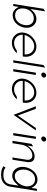

<svg xmlns="http://www.w3.org/2000/svg" viewBox="1330 -2014 881 3582"><g transform="rotate(90 1771.0 -223.5)"><path d="M55 -30H93L109 -131L130 -96C156 -53 198 -19 266 -19C389 -19 478 -127 496 -241C517 -375 431 -462 336 -462C269 -462 220 -430 181 -387L149 -351L192 -626L144 -594ZM141 -241C154 -325 219 -413 322 -413C431 -413 461 -324 448 -241C434 -151 372 -64 267 -64C164 -64 125 -142 141 -241Z M589 -227C570 -104 656 -4 779 -4C853 -4 923 -39 973 -95C955 -99 927 -101 908 -87C873 -61 830 -45 785 -45C698 -45 633 -106 629 -189V-207H1034L1037 -227C1058 -357 974 -462 851 -462C728 -462 610 -357 589 -227ZM634 -242 640 -262C671 -354 757 -421 845 -421C933 -421 996 -353 996 -261V-242Z M1105 -30H1148L1242 -626L1194 -594Z M1334 -598C1330 -573 1347 -552 1373 -552C1399 -552 1424 -573 1428 -598C1432 -623 1414 -644 1388 -644C1362 -644 1338 -623 1334 -598ZM1270 -30H1313L1379 -451H1336Z M1449 -227C1430 -104 1516 -4 1639 -4C1713 -4 1783 -39 1833 -95C1815 -99 1787 -101 1768 -87C1733 -61 1690 -45 1645 -45C1558 -45 1493 -106 1489 -189V-207H1894L1897 -227C1918 -357 1834 -462 1711 -462C1588 -462 1470 -357 1449 -227ZM1494 -242 1500 -262C1531 -354 1617 -421 1705 -421C1793 -421 1856 -353 1856 -261V-242Z M1963 -451 2123 -35 2414 -451H2368L2136 -115L2010 -451Z M2527 -598C2523 -573 2540 -552 2566 -552C2592 -552 2617 -573 2621 -598C2625 -623 2607 -644 2581 -644C2555 -644 2531 -623 2527 -598ZM2463 -30H2506L2572 -451H2529Z M2608 -15H2652L2680 -187C2690 -247 2720 -296 2754 -329C2785 -359 2829 -386 2882 -386C2947 -386 2969 -335 2960 -276L2918 -15H2960L3003 -284C3017 -373 2983 -428 2897 -428C2826 -428 2772 -387 2730 -337L2697 -296L2714 -402L2664 -369Z M3097 -246C3074 -103 3160 -11 3255 -11C3322 -11 3372 -46 3411 -91L3444 -129L3420 26C3407 107 3341 154 3255 154C3206 154 3161 153 3103 115L3082 155C3142 193 3190 197 3248 197C3378 197 3448 118 3462 32L3542 -471H3503L3487 -370L3465 -405C3439 -448 3397 -482 3329 -482C3206 -482 3116 -367 3097 -246ZM3147 -260C3161 -350 3223 -437 3328 -437C3431 -437 3468 -339 3455 -260C3442 -175 3371 -58 3268 -58C3159 -58 3134 -177 3147 -260Z"/></g></svg>

Font: Charger Sport
Style: HLObl
Weight: 100
Designer: Jasper
Foundry: Cannot Into Space Fonts
Version: Version 1.1